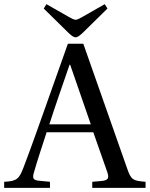

<svg xmlns="http://www.w3.org/2000/svg" viewBox="-49 -902 719 922"><path d="M161 -861 277 -747C291 -734 302 -723 314 -723C326 -723 338 -735 351 -747L467 -861L454 -882L347 -821C334 -814 323 -807 314 -807C306 -807 294 -814 281 -821L174 -882ZM-29 0H191V-29L139 -34C109 -37 106 -47 114 -74C131 -134 152 -196 175 -267H399L466 -76C476 -47 471 -36 439 -33L394 -29V0H650V-29C592 -34 581 -37 563 -89L351 -692H277L172 -396C141 -309 99 -189 64 -98C43 -44 34 -32 -29 -29ZM188 -305C220 -405 255 -503 285 -591H288L387 -305Z"/></svg>

Font: Lingua Franca
Style: Regular
Weight: 400
Version: Version 1.19